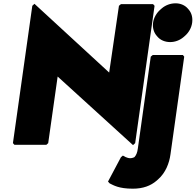

<svg xmlns="http://www.w3.org/2000/svg" viewBox="-20 -857 1181 1159"><path d="M67 17H260L271 7L328 -395L783 19L796 7L913 -822L904 -832H710L698 -822L639 -419L188 -834L175 -822L58 7ZM890 -515 812 40C809 64 802 80 792 91C788 94 776 98 766 98C746 98 725 84 725 84L722 82L710 92L632 239L641 249L642 250C665 261 696 282 782 282C844 282 890 264 925 234L934 226C980 186 1002 127 1009 75L1092 -515L1084 -525H902ZM956 -806 948 -799C925 -779 908 -750 904 -720C900 -690 908 -662 925 -642L931 -635C948 -615 976 -603 1007 -603C1037 -603 1066 -614 1089 -634L1097 -641C1120 -661 1136 -690 1140 -720C1144 -750 1137 -778 1120 -798L1114 -805C1097 -825 1070 -837 1040 -837C1009 -837 979 -826 956 -806Z"/></svg>

Font: Hussar Woodtype
Style: UltraObl
Weight: 900
Foundry: Cannot Into Space Fonts
Version: Version 1.07